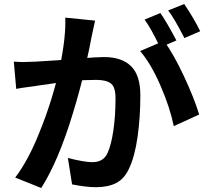

<svg xmlns="http://www.w3.org/2000/svg" viewBox="-20 -886 1040 959"><path d="M446 -742 437 -700Q428 -649 409 -566Q408 -558 404 -542Q379 -434 344 -320Q272 -82 186 53L56 1Q123 -88 177 -225Q211 -308 237.5 -394.5Q264 -481 278 -548Q310 -701 306 -798L455 -783ZM975 -314 848 -256Q829 -349 781.5 -458.5Q734 -568 680 -631L799 -682Q847 -616 898 -507Q949 -398 975 -314ZM91 -576Q112 -576 156 -578Q176 -579 268 -585L291 -587Q284 -587 377 -594Q466 -601 500 -601Q588 -601 634.5 -555.5Q681 -510 681 -410Q681 -300 667 -201.5Q653 -103 624 -43Q601 7 560.5 28Q520 49 460 49Q410 49 340 35L319 -97Q401 -76 441 -76Q495 -76 516 -119Q535 -159 546 -232.5Q557 -306 557 -396Q557 -451 534 -469Q511 -487 460 -487Q344 -487 217 -465Q191 -461 173 -459Q165 -457 118 -451Q84 -447 61 -442L49 -578Q77 -576 91 -576ZM861 -684 780 -649Q732 -749 702 -788L781 -821Q812 -777 861 -684ZM980 -730 901 -696Q852 -792 820 -834L900 -866Q949 -794 980 -730Z"/></svg>

Font: Merged Yaku Han JP
Style: Bold
Weight: 700
Designer: Ryoko NISHIZUKA 西塚涼子 (kana, bopomofo & ideographs); Paul D. Hunt (Latin, Greek & Cyrillic); Sandoll Communications 산돌커뮤니
Foundry: Adobe
Version: Version 2.004